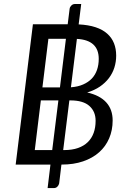

<svg xmlns="http://www.w3.org/2000/svg" viewBox="-20 -840 655 980"><path d="M293.5 0 282 96Q280 105.5 272.8 112.8Q265.5 120 255 120H223L237.5 0H60L148 -716H325.5L335.5 -796Q337 -805 344.5 -812.2Q352 -819.5 362.5 -819.5H394.5L381.5 -715.5Q431.5 -713 467.8 -701Q504 -689 527.2 -668.2Q550.5 -647.5 561.8 -619.2Q573 -591 573 -556Q573 -524.5 563.8 -495.2Q554.5 -466 536 -441.5Q517.5 -417 489.8 -398Q462 -379 425 -368Q489.5 -353.5 522.2 -317.5Q555 -281.5 555 -225Q555 -175.5 537.2 -134Q519.5 -92.5 486 -62.8Q452.5 -33 404.2 -16.5Q356 0 295.5 0ZM334 -327.5 302.5 -74H308Q348 -74 378 -84.5Q408 -95 428 -114.5Q448 -134 458 -161.5Q468 -189 468 -223.5Q468 -271 436.2 -299.2Q404.5 -327.5 339.5 -327.5ZM484 -539.5Q484 -635.5 372.5 -641.5L342 -394.5Q377.5 -397 404.2 -408.8Q431 -420.5 448.8 -439.2Q466.5 -458 475.2 -483.5Q484 -509 484 -539.5ZM157.5 -74H246.5L278 -327.5H188.5ZM196.5 -394H286L316.5 -642H227Z"/></svg>

Font: Lato
Style: Italic
Weight: 400
Italic angle: -7°
Designer: Lukasz Dziedzic
Foundry: tyPoland Lukasz Dziedzic
Version: Version 2.007; 2014-02-27